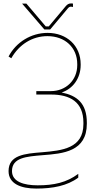

<svg xmlns="http://www.w3.org/2000/svg" viewBox="-20 -901 592 1121"><path d="M239 -729H273L376 -852C382 -859 387 -862 394 -862C398 -862 402 -861 406 -860V-880C402 -881 398 -881 395 -881C382 -881 373 -876 363 -864L265 -747H247L134 -880H109ZM437 114C368 165 295 181 200 181C119 181 50 160 50 98C50 19 134 13 229 5C349 -4 487 -16 487 -179V-184C487 -299 429 -343 340 -361C406 -383 451 -444 451 -522V-526C451 -634 370 -709 258 -709C162 -709 74 -655 30 -571L46 -561C92 -642 169 -690 257 -690C359 -690 431 -624 431 -527V-521C431 -433 365 -369 277 -369H192V-349H278C389 -349 467 -306 467 -185V-177C467 -34 342 -22 225 -12C125 -4 30 4 30 98C30 172 102 200 192 200C288 200 373 184 437 136Z"/></svg>

Font: Fixel Text Thin
Style: Regular
Weight: 100
Width: 4
Designer: AlfaBravo + MacPaw
Foundry: Kyrylo Tkachov, Marchela Mozhyna, Serhii Makarenko, Maria Weinstein, Zakhar Kryvoshyya
Version: Version 1.211